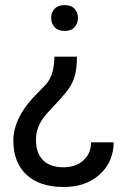

<svg xmlns="http://www.w3.org/2000/svg" viewBox="-20 -558 513 766"><path d="M287.1 -332Q286.6 -280.3 276.6 -249.3Q266.6 -218.3 243.2 -189.5Q219.7 -160.6 174.8 -113.5Q129.9 -66.4 124.5 -18.1L123.5 0Q123.5 53.2 151.9 81.3Q180.2 109.4 233.4 109.4Q282.2 109.4 312.7 81.8Q343.3 54.2 343.3 9.8H433.6Q432.6 88.4 377.7 138.2Q322.8 188 233.4 188Q137.7 188 85.4 138.9Q33.2 89.8 33.2 2.4Q33.2 -82 111.3 -167.5L164.6 -222.7Q196.8 -260.7 196.8 -332ZM291 -486.8Q291 -464.8 277.6 -449.7Q264.2 -434.6 237.8 -434.6Q211.4 -434.6 197.8 -449.7Q184.1 -464.8 184.1 -486.8Q184.1 -508.3 197.8 -522.9Q211.4 -537.6 237.8 -537.6Q264.2 -537.6 277.6 -522.9Q291 -508.3 291 -486.8Z"/></svg>

Font: Vazir
Style: Regular
Weight: 400
Designer: Saber Rastikerdar
Foundry: Saber Rastikerdar
Version: Version 30.0.0